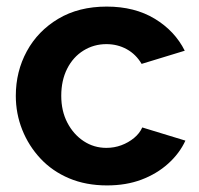

<svg xmlns="http://www.w3.org/2000/svg" viewBox="-20 -553 604 583"><path d="M305 10Q241 10 190 -11.5Q139 -33 103 -71.5Q67 -110 47.5 -159Q28 -208 28 -262Q28 -336 61.5 -397.5Q95 -459 157 -496Q219 -533 304 -533Q389 -533 450 -496Q511 -459 541 -399L410 -359Q393 -388 365 -403.5Q337 -419 303 -419Q265 -419 233.5 -399.5Q202 -380 184 -344.5Q166 -309 166 -262Q166 -216 184.5 -180.5Q203 -145 234 -124.5Q265 -104 303 -104Q327 -104 348.5 -112Q370 -120 387 -134Q404 -148 412 -166L543 -126Q525 -87 490.5 -56Q456 -25 409.5 -7.5Q363 10 305 10Z"/></svg>

Font: Raleway Thin
Style: Bold
Weight: 700
Version: Version 4.026